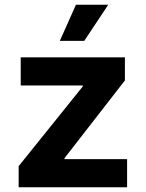

<svg xmlns="http://www.w3.org/2000/svg" viewBox="-20 -787 613 807"><path d="M58.4 0V-88.6L327.9 -423.7V-427.7H67.1V-545.9H505V-448.9L251.1 -122.2V-118.2H514.2V0ZM231.4 -615.1 299.2 -767.1H435L334 -615.1Z"/></svg>

Font: Inter Variable LoSnoCo
Style: Regular
Weight: 400
Designer: Rasmus Andersson
Foundry: rsms
Version: Version 4.000;git-a52131595; featfreeze: case,dlig,ss01,ss02